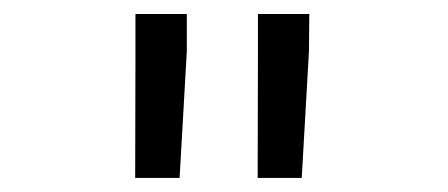

<svg xmlns="http://www.w3.org/2000/svg" viewBox="-20 -770 640 274"><path d="M246.6 -696.8V-750H173.3V-689L172.9 -516.1H236.3ZM420.9 -696.8 421.4 -750H348.1V-689L347.7 -516.1H410.6Z"/></svg>

Font: Roboto Mono
Style: Regular
Weight: 400
Monospace: yes
Designer: Google
Version: Version 3.000